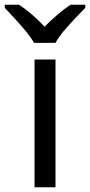

<svg xmlns="http://www.w3.org/2000/svg" viewBox="-60 -786 378 806"><path d="M173 0H85V-536H173ZM83 -606Q70 -629 48 -655.5Q26 -682 2 -708Q-22 -734 -40 -753V-766H20Q46 -749 74 -725Q102 -701 127 -674Q154 -701 182 -725Q210 -749 236 -766H298V-753Q279 -734 254.5 -708Q230 -682 207.5 -655.5Q185 -629 173 -606Z"/></svg>

Font: Noto IKEA Arabic
Style: Regular
Weight: 400
Designer: Monotype Design Team
Foundry: Monotype Imaging Inc.
Version: Version 1.200